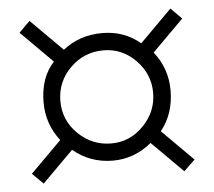

<svg xmlns="http://www.w3.org/2000/svg" viewBox="-44 -748 707 635"><g transform="rotate(-5 309.5 -430.0)"><path d="M311 -272.9Q373 -272.9 418 -319.3Q462.9 -365.7 462.9 -428.2Q462.9 -490.2 418 -536.1Q373 -582 311 -582Q246.6 -582 200.7 -536.6Q154.8 -491.2 154.8 -426.8Q154.8 -363.3 200.9 -318.1Q247.1 -272.9 311 -272.9ZM580.1 -195.8 543 -160.2 439.9 -263.2Q382.8 -215.8 311 -215.8Q236.3 -215.8 179.2 -263.2L76.2 -160.2L40 -195.8L143.1 -298.8Q99.1 -355.5 99.1 -426.8Q99.1 -509.8 145 -559.1L40 -664.1L76.2 -700.2L181.2 -595.2Q236.3 -639.2 312 -639.2Q384.8 -639.2 438 -594.2L543.9 -700.2L580.1 -664.1L476.1 -560.1Q521 -503.9 521 -431.2Q521 -353.5 477.1 -298.8Z"/></g></svg>

Font: Perun
Style: Regular
Weight: 400
Version: Version 1.0000